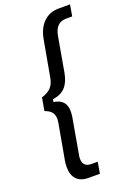

<svg xmlns="http://www.w3.org/2000/svg" viewBox="-181 -937 768 1113"><g transform="rotate(-20 202.5 -381.0)"><path d="M163 110Q114 110 89 83.5Q64 57 64 8Q64 -14 68 -34L107 -251Q109 -267 109 -272Q109 -301 94.5 -317Q80 -333 54 -341L68 -421Q103 -431 124 -451.5Q145 -472 152 -511L191 -728Q202 -796 239.5 -834Q277 -872 336 -872H405L393 -802H355Q291 -802 277 -725L239 -509Q229 -455 202 -425.5Q175 -396 124 -389L121 -373Q160 -367 178.5 -346Q197 -325 197 -288Q197 -273 194 -253L156 -37Q153 -24 153 -11Q153 40 206 40H244L232 110Z"/></g></svg>

Font: Open Sauce Sans
Style: Italic
Weight: 400
Italic angle: -10°
Designer: Alfredo Marco Pradil
Foundry: Creative Sauce Fz LLC
Version: Version 1.477